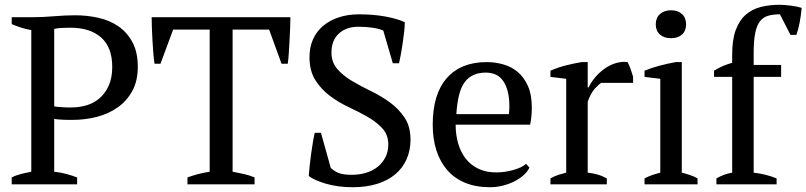

<svg xmlns="http://www.w3.org/2000/svg" viewBox="-20 -772 3377 804"><path d="M275 -656Q251 -656 236 -655Q221 -654 207 -651V-327Q212 -325 221.5 -324.5Q231 -324 241.5 -323Q252 -322 262 -322Q272 -322 278 -322Q313 -322 344 -331.5Q375 -341 398.5 -362Q422 -383 436 -415Q450 -447 450 -492Q450 -574 403.5 -615Q357 -656 275 -656ZM207 -53Q234 -50 258 -43.5Q282 -37 303 -29V0H29V-29Q49 -39 70 -44Q91 -49 111 -53V-646Q88 -650 68 -656.5Q48 -663 29 -671V-700H119Q159 -700 206 -704Q253 -708 296 -708Q345 -708 392 -697.5Q439 -687 475.5 -662Q512 -637 534.5 -595.5Q557 -554 557 -492Q557 -433 534 -391Q511 -349 472.5 -322Q434 -295 385 -282.5Q336 -270 284 -270Q279 -270 268.5 -270Q258 -270 246 -270.5Q234 -271 223 -272Q212 -273 207 -274Z M1046 0H765V-29Q787 -37 809.5 -43Q832 -49 858 -53V-648H705L652 -505H627Q624 -525 622 -550.5Q620 -576 618.5 -602.5Q617 -629 616 -654.5Q615 -680 615 -700H1196Q1196 -680 1195 -655Q1194 -630 1192.5 -603.5Q1191 -577 1189.5 -551.5Q1188 -526 1185 -505H1159L1107 -648H954V-53Q980 -48 1002.5 -43Q1025 -38 1046 -29Z M1365 -69Q1377 -57 1396 -48.5Q1415 -40 1453 -40Q1485 -40 1513 -48.5Q1541 -57 1561.5 -73.5Q1582 -90 1594 -113.5Q1606 -137 1606 -167Q1606 -207 1581.5 -234Q1557 -261 1520.5 -282Q1484 -303 1441 -323Q1398 -343 1361.5 -370.5Q1325 -398 1300.5 -436.5Q1276 -475 1276 -533Q1276 -575 1291 -608Q1306 -641 1333.5 -664Q1361 -687 1399 -699.5Q1437 -712 1484 -712Q1545 -712 1595.5 -702.5Q1646 -693 1675 -679Q1675 -662 1672.5 -639.5Q1670 -617 1666.5 -593Q1663 -569 1659 -546.5Q1655 -524 1651 -507H1625L1585 -644Q1567 -652 1539.5 -656Q1512 -660 1481 -660Q1430 -660 1399 -631.5Q1368 -603 1368 -552Q1368 -511 1392.5 -483Q1417 -455 1454 -433Q1491 -411 1533.5 -390.5Q1576 -370 1613 -343Q1650 -316 1674.5 -279Q1699 -242 1699 -187Q1699 -142 1682.5 -105Q1666 -68 1635 -42Q1604 -16 1559 -2Q1514 12 1457 12Q1394 12 1344 -3Q1294 -18 1273 -35Q1274 -52 1276.5 -76Q1279 -100 1282.5 -125.5Q1286 -151 1290 -175Q1294 -199 1298 -216H1324Z M2014 -468Q1957 -468 1927 -429.5Q1897 -391 1891 -294H2111Q2112 -303 2112.5 -311.5Q2113 -320 2113 -328Q2113 -392 2089 -430Q2065 -468 2014 -468ZM2197 -70Q2189 -53 2172 -38Q2155 -23 2133 -12Q2111 -1 2085 5.5Q2059 12 2032 12Q1973 12 1928 -6.5Q1883 -25 1853 -59.5Q1823 -94 1807.5 -142Q1792 -190 1792 -250Q1792 -378 1851 -445Q1910 -512 2018 -512Q2053 -512 2087 -502.5Q2121 -493 2147.5 -471Q2174 -449 2190.5 -412.5Q2207 -376 2207 -322Q2207 -305 2205.5 -287.5Q2204 -270 2200 -250H1888Q1888 -208 1898.5 -171.5Q1909 -135 1930 -108Q1951 -81 1983 -65.5Q2015 -50 2058 -50Q2093 -50 2129 -60Q2165 -70 2183 -86Z M2498 -425Q2487 -419 2470.5 -400.5Q2454 -382 2441 -346V-49Q2461 -47 2481 -41.5Q2501 -36 2521 -25V0H2285V-25Q2303 -35 2319 -40Q2335 -45 2351 -49V-442L2285 -450V-476Q2317 -490 2351 -498.5Q2385 -507 2416 -512H2441V-406H2445Q2454 -426 2470.5 -446Q2487 -466 2508.5 -482Q2530 -498 2552 -505.5Q2574 -513 2594 -513Q2601 -513 2608 -512Q2615 -499 2620.5 -483.5Q2626 -468 2631 -451V-425Z M2901 0H2679V-25Q2694 -33 2710 -38.5Q2726 -44 2745 -49V-442L2679 -450V-476Q2708 -488 2742 -497Q2776 -506 2810 -512H2835V-49Q2855 -44 2871 -38.5Q2887 -33 2901 -25ZM2743.5 -627.5Q2726 -643 2726 -670Q2726 -697 2743.5 -713Q2761 -729 2790 -729Q2819 -729 2836 -713Q2853 -697 2853 -670Q2853 -643 2836 -627.5Q2819 -612 2790 -612Q2761 -612 2743.5 -627.5Z M3245 -752Q3254 -752 3266 -751Q3278 -750 3291 -748.5Q3304 -747 3316 -744.5Q3328 -742 3337 -739Q3334 -706 3328.5 -677.5Q3323 -649 3315 -626H3290L3246 -712Q3217 -712 3196.5 -706Q3176 -700 3162.5 -683Q3149 -666 3142.5 -634Q3136 -602 3136 -550V-500H3251V-450H3136V-49Q3188 -43 3232 -25V0H2980V-25Q3011 -43 3046 -49V-450H2970V-476Q3005 -498 3046 -509V-544Q3046 -606 3061 -646.5Q3076 -687 3103 -710.5Q3130 -734 3166.5 -743Q3203 -752 3245 -752Z"/></svg>

Font: PTSerif
Style: Regular
Weight: 400
Designer: A.Korolkova, O.Umpeleva, V.Yefimov
Foundry: ParaType Ltd
Version: Version 1.000W OFL; ttfautohint (v1.2) -l 8 -r 50 -G 200 -x 